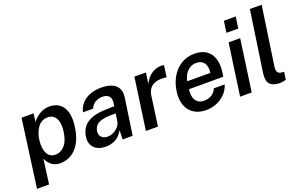

<svg xmlns="http://www.w3.org/2000/svg" viewBox="-101 -1194 2845 1805"><g transform="rotate(-20 1322.0 -291.0)"><path d="M13.5 161 105.5 -517H225.5L215.5 -435.5Q232.5 -458 257.5 -479Q282.5 -500 315.2 -513.5Q348 -527 386.5 -527Q444 -527 484.2 -498.8Q524.5 -470.5 542 -412Q559.5 -353.5 547 -264Q534.5 -172.5 500 -111.5Q465.5 -50.5 414.8 -20.2Q364 10 302 10Q274.5 10 252.5 2Q230.5 -6 213.8 -20Q197 -34 185.5 -50.5Q174 -67 167 -85L134 161ZM288 -81Q340 -81 380.2 -124.8Q420.5 -168.5 433 -262Q443.5 -343 417.8 -389.8Q392 -436.5 335.5 -436.5Q275 -436.5 237.8 -387.2Q200.5 -338 191 -262Q184.5 -213 192.2 -171.8Q200 -130.5 223.8 -105.8Q247.5 -81 288 -81Z M757.5 10Q709.5 10 674.5 -8.2Q639.5 -26.5 623 -60.8Q606.5 -95 613.5 -144Q626 -229.5 692 -273Q758 -316.5 888 -318.5L961 -320.5L966 -355.5Q972 -398 949.8 -420.5Q927.5 -443 884 -442.5Q849 -442 815.8 -424Q782.5 -406 767 -367H665.5Q676 -416.5 708.5 -452.5Q741 -488.5 791 -507.8Q841 -527 902 -527Q973 -527 1015.2 -506.5Q1057.5 -486 1073.5 -449Q1089.5 -412 1082 -362.5L1029 0H928.5L931.5 -90.5Q896 -32.5 852.8 -11.2Q809.5 10 757.5 10ZM808 -72.5Q829.5 -72.5 851.2 -80.8Q873 -89 891.8 -103.2Q910.5 -117.5 923.2 -135Q936 -152.5 939 -171.5L951 -253L891.5 -252Q847.5 -251.5 812.8 -242Q778 -232.5 756.5 -211.8Q735 -191 729.5 -156.5Q724 -117 746.5 -94.8Q769 -72.5 808 -72.5Z M1161.5 0 1234.5 -517H1349.5L1334 -405Q1351.5 -443.5 1377.5 -470.8Q1403.5 -498 1436.2 -512.5Q1469 -527 1505 -527Q1514 -527 1521.5 -526Q1529 -525 1533 -522.5L1516.5 -406Q1511.5 -408.5 1503.5 -409.5Q1495.5 -410.5 1489.5 -410.5Q1441 -414.5 1406 -402.8Q1371 -391 1350.5 -365Q1330 -339 1324 -300.5L1282 0Z M1764.5 10Q1692.5 10 1642.5 -21.8Q1592.5 -53.5 1570.5 -112.5Q1548.5 -171.5 1560.5 -253Q1572 -332.5 1609 -394.2Q1646 -456 1704 -491.5Q1762 -527 1836.5 -527Q1910.5 -527 1956 -494.5Q2001.5 -462 2019 -403.8Q2036.5 -345.5 2025 -267.5L2019 -230.5H1676.5Q1670 -186.5 1678.5 -152.5Q1687 -118.5 1711.5 -99.2Q1736 -80 1775.5 -80Q1816.5 -80 1849.2 -99.2Q1882 -118.5 1898 -158H2007Q1990.5 -104 1952.5 -66.5Q1914.5 -29 1865 -9.5Q1815.5 10 1764.5 10ZM1687 -306H1917.5Q1923 -343.5 1915 -373.8Q1907 -404 1884.2 -421.8Q1861.5 -439.5 1823 -439.5Q1785 -439.5 1756 -420Q1727 -400.5 1709.5 -369.8Q1692 -339 1687 -306Z M2104 0 2177 -517H2292.5L2220 0ZM2188.5 -608 2204.5 -723H2323L2307 -608Z M2507.5 7.5Q2459 7.5 2431.5 -5Q2404 -17.5 2392.8 -38.5Q2381.5 -59.5 2380.5 -85.8Q2379.5 -112 2383.5 -139.5L2472 -743H2590L2503.5 -153.5Q2498.5 -120 2509 -101.5Q2519.5 -83 2549 -80L2573 -79L2562 -2.5Q2548 1.5 2533.5 4.5Q2519 7.5 2507.5 7.5Z"/></g></svg>

Font: Public Sans Thin SemiBold
Style: Italic
Weight: 600
Italic angle: -8°
Version: Version 2.001